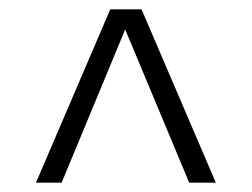

<svg xmlns="http://www.w3.org/2000/svg" viewBox="-20 -730 539 411"><path d="M112 -339H57L216 -710H255V-684ZM385 -339 240 -686V-710H283L442 -339Z"/></svg>

Font: Roboto Serif SemiCondensed ExtraLight
Style: Regular
Weight: 250
Width: 4
Designer: Greg Gazdowicz
Foundry: Commercial Type
Version: Version 1.007